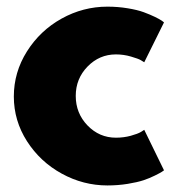

<svg xmlns="http://www.w3.org/2000/svg" viewBox="-20 -548 585 583"><path d="M22 -254.9Q22 -328.6 61.8 -391.8Q101.6 -455.1 167 -491.5Q232.4 -527.8 306.2 -527.8Q337.9 -527.8 367.4 -522.9Q397 -518.1 416.3 -511Q435.5 -503.9 450.2 -496.8Q464.8 -489.7 471.7 -484.9L478 -480L418 -358.9Q414.1 -361.3 407.2 -365.5Q400.4 -369.6 377.9 -376.2Q355.5 -382.8 332 -382.8Q281.7 -382.8 245.8 -345.9Q210 -309.1 210 -256.8Q210 -204.1 245.8 -167Q281.7 -129.9 332 -129.9Q355.5 -129.9 377 -135.7Q398.4 -141.6 408.2 -147.5L418 -153.8L478 -30.8Q475.6 -28.8 470.9 -25.9Q466.3 -22.9 450.2 -14.9Q434.1 -6.8 415.8 -0.7Q397.5 5.4 367.7 10.3Q337.9 15.1 306.2 15.1Q232.9 15.1 167.5 -20.8Q102.1 -56.6 62 -119.1Q22 -181.6 22 -254.9Z"/></svg>

Font: Hussar Preview
Style: Bold
Weight: 700
Foundry: Cannot Into Space Fonts, PlusOne Fonts
Version: Version 2.29RC2 "Millennial"